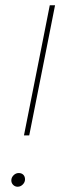

<svg xmlns="http://www.w3.org/2000/svg" viewBox="-20 -702 233 729"><path d="M189 -682 157 -520 91 -188H71L137 -520L169 -682ZM75 -21Q75 -10 66.5 -1.5Q58 7 47 7Q37 7 30 0Q23 -7 23 -17Q23 -28 31.5 -36.5Q40 -45 51 -45Q62 -45 68.5 -38.5Q75 -32 75 -21Z"/></svg>

Font: Gontserrat Thin
Style: Italic
Weight: 250
Italic angle: -11.3°
Designer: Julieta Ulanovsky
Foundry: Julieta Ulanovsky
Version: Version 6.001